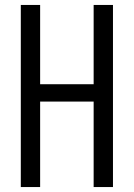

<svg xmlns="http://www.w3.org/2000/svg" viewBox="-20 -755 540 775"><path d="M64 0V-735H142V-415H358V-735H436V0H358V-345H142V0Z"/></svg>

Font: Huly
Style: Regular
Weight: 400
Designer: Belleve Invis
Foundry: Belleve Invis
Version: Version 33.2.5; ttfautohint (v1.8.4)